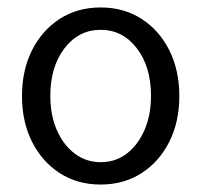

<svg xmlns="http://www.w3.org/2000/svg" viewBox="-20 -487 540 515"><path d="M250 8Q188 8 140.5 -22.5Q93 -53 66 -106.5Q39 -160 39 -229Q39 -299 66 -352.5Q93 -406 140.5 -436.5Q188 -467 250 -467Q312 -467 359.5 -436.5Q407 -406 434 -352.5Q461 -299 461 -229Q461 -160 434 -106.5Q407 -53 359.5 -22.5Q312 8 250 8ZM250 -52Q290 -52 320 -75Q350 -98 367.5 -138Q385 -178 385 -230Q385 -308 347 -357.5Q309 -407 250 -407Q191 -407 153 -357.5Q115 -308 115 -230Q115 -178 132.5 -138Q150 -98 180.5 -75Q211 -52 250 -52Z"/></svg>

Font: Ligconsolata
Style: Regular
Weight: 400
Monospace: yes
Designer: Raph Levien, Cyreal, Brenton Simpson
Foundry: Raph Levien, Cyreal, Google
Version: Version 3.001; ttfautohint (v1.8.2.53-6de2)